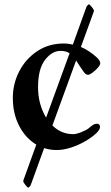

<svg xmlns="http://www.w3.org/2000/svg" viewBox="-20 -678 512 883"><path d="M39 -228Q39 -293 68.5 -350Q98 -407 151 -442.5Q204 -478 274 -478Q285 -478 295 -476.5Q305 -475 315 -473L377 -645Q379 -650 383 -654Q387 -658 389 -658Q392 -658 402 -646Q412 -634 412 -628Q412 -627 411.5 -626Q411 -625 411 -624L352 -462Q362 -458 371 -453Q380 -448 389 -442Q409 -429 425 -414Q441 -399 441 -387Q441 -379 430 -366.5Q419 -354 405.5 -344Q392 -334 385 -334Q375 -334 366 -346Q357 -358 346 -375Q336 -391 330 -400L221 -101Q240 -82 264 -71.5Q288 -61 317 -61Q331 -61 354.5 -70.5Q378 -80 388 -88Q400 -99 408.5 -104Q417 -109 425 -109Q440 -109 440 -94Q440 -81 421 -63.5Q402 -46 372 -28.5Q342 -11 307 0.5Q272 12 240 12Q210 12 183 3L122 171Q121 175 116.5 180Q112 185 110 185Q107 185 97 173Q87 161 87 154Q87 153 87.5 152Q88 151 88 150L147 -13Q98 -42 68.5 -98.5Q39 -155 39 -228ZM155 -277Q155 -199 192 -137L300 -433Q284 -444 258 -444Q219 -444 187 -402.5Q155 -361 155 -277Z"/></svg>

Font: Monomakh
Style: Regular
Weight: 400
Version: Version 1.200; ttfautohint (v1.8.4.7-5d5b)